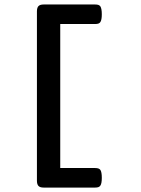

<svg xmlns="http://www.w3.org/2000/svg" viewBox="-20 -661 640 873"><path d="M412.1 103Q421.4 103 427.2 105Q433.1 106.9 436.5 111.8Q442.9 121.6 442.9 147.5Q442.9 172.9 436.5 182.6Q433.1 188 427.2 189.9Q421.4 191.9 412.1 191.9H178.7Q162.1 191.9 155 184.6Q147.9 177.2 147.9 160.2V-608.9Q147.9 -626 155 -633.3Q162.1 -640.6 178.7 -640.6H412.1Q421.4 -640.6 427.2 -638.7Q433.1 -636.7 436.5 -631.8Q442.9 -621.1 442.9 -596.2Q442.9 -570.8 436.5 -561Q433.1 -555.7 427.2 -553.7Q421.4 -551.8 412.1 -551.8H253.9V103Z"/></svg>

Font: Courier Prime SemiBold
Style: Regular
Weight: 600
Designer: Alan Dague-Greene
Foundry: Quote-Unquote Apps
Version: Version 1.202